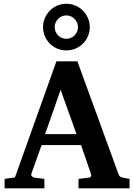

<svg xmlns="http://www.w3.org/2000/svg" viewBox="-20 -1019 726 1039"><path d="M308.1 -533.2 224.1 -293H394ZM404.8 0V-50.8L463.9 -58.1Q468.8 -59.1 472.2 -64.5Q475.6 -69.8 473.1 -75.2L418.9 -233.9H205.1L149.9 -79.1Q147 -71.3 152.8 -64.9Q158.7 -58.6 164.1 -58.1L220.2 -50.8V0H4.9V-50.8L61 -59.1L285.2 -687H398.9L621.1 -77.1Q625 -67.9 628.7 -64.2Q632.3 -60.5 643.1 -58.1L681.2 -50.8V0ZM401.9 -872.1Q401.9 -885.3 397 -896.7Q392.1 -908.2 383.5 -917Q375 -925.8 363.5 -930.7Q352.1 -935.5 338.9 -935.5Q326.2 -935.5 314.7 -930.7Q303.2 -925.8 294.7 -917Q286.1 -908.2 281 -896.7Q275.9 -885.3 275.9 -872.1Q275.9 -858.9 281 -847.4Q286.1 -835.9 294.7 -827.4Q303.2 -818.8 314.7 -814Q326.2 -809.1 338.9 -809.1Q352.1 -809.1 363.5 -814Q375 -818.8 383.5 -827.4Q392.1 -835.9 397 -847.4Q401.9 -858.9 401.9 -872.1ZM465.8 -872.1Q465.8 -845.7 455.8 -822.8Q445.8 -799.8 428.5 -782.7Q411.1 -765.6 388.2 -755.9Q365.2 -746.1 338.9 -746.1Q313 -746.1 290 -755.9Q267.1 -765.6 250 -782.7Q232.9 -799.8 222.9 -822.8Q212.9 -845.7 212.9 -872.1Q212.9 -898.4 222.9 -921.4Q232.9 -944.3 250 -961.7Q267.1 -979 290 -988.8Q313 -998.5 338.9 -998.5Q365.2 -998.5 388.2 -988.8Q411.1 -979 428.5 -961.7Q445.8 -944.3 455.8 -921.4Q465.8 -898.4 465.8 -872.1Z"/></svg>

Font: Charis SIL Am
Style: Bold
Weight: 700
Foundry: SIL International
Version: Version 5.000